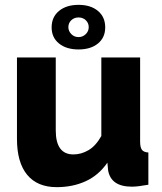

<svg xmlns="http://www.w3.org/2000/svg" viewBox="-20 -762 667 792"><path d="M50 -189V-525H210V-224Q210 -125 283 -125Q315 -125 345 -142.5Q375 -160 398 -201V-525H558V-178Q558 -154 565.5 -144Q573 -134 592 -133V0Q569 4 553 6Q537 8 524 8Q438 8 426 -59L423 -91Q387 -39 333.5 -14.5Q280 10 214 10Q134 10 92 -41Q50 -92 50 -189ZM193 -649Q193 -692 223.5 -717Q254 -742 304 -742Q354 -742 384 -717Q414 -692 414 -649Q414 -607 384 -582.5Q354 -558 304 -558Q254 -558 223.5 -582.5Q193 -607 193 -649ZM304 -690Q286 -690 274 -678.5Q262 -667 262 -650Q262 -634 274 -621.5Q286 -609 304 -609Q321 -609 333.5 -621Q346 -633 346 -650Q346 -667 334 -678.5Q322 -690 304 -690Z"/></svg>

Font: Raleway ExtraBold
Style: Regular
Weight: 800
Designer: Matt McInerney, Pablo Impallari, Rodrigo Fuenzalida
Foundry: Matt McInerney, Pablo Impallari, Rodrigo Fuenzalida
Version: Version 4.026